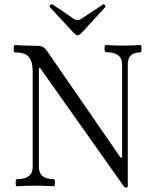

<svg xmlns="http://www.w3.org/2000/svg" viewBox="-20 -879 713 909"><path d="M347.2 -711.9Q340.3 -711.9 329.1 -723.1L216.8 -844.2Q213.9 -847.7 215.3 -851.6Q216.8 -855.5 221.2 -857.9Q225.6 -860.4 229 -857.9L332 -788.1Q339.8 -784.2 347.2 -784.2Q355.5 -784.2 361.8 -788.1L467.8 -857.9Q472.2 -860.8 476.6 -854.5Q481 -848.1 478 -845.2L366.2 -723.1Q355 -711.9 347.2 -711.9ZM564 0 169.9 -557.1H164.1V-87.9Q164.1 -30.8 234.9 -30.8Q240.7 -30.8 240.5 -13.9Q240.2 2.9 234.9 2.9Q191.9 0 147.9 0Q103.5 0 60.1 2.9Q54.2 2.9 54.2 -13.9Q54.2 -30.8 60.1 -30.8Q134.8 -30.8 134.8 -87.9V-540Q134.8 -588.9 116 -609.9Q97.2 -630.9 50.8 -630.9Q44.4 -630.9 44.7 -648.4Q44.9 -666 50.8 -666Q82 -663.1 113.8 -663.1Q167 -663.1 178.2 -659.2Q189.5 -654.8 200.2 -641.1L550.8 -132.8H558.1V-575.2Q558.1 -631.8 481.9 -631.8Q475.1 -631.8 474.9 -648.9Q474.6 -666 481.9 -666Q520.5 -663.1 563 -663.1Q603.5 -663.1 644 -666Q650.4 -666 650.1 -648.4Q649.9 -630.9 644 -630.9Q585 -630.9 585 -575.2V0Q585 9.8 578.1 9.8Q571.3 9.8 564 0Z"/></svg>

Font: Junicode SmCond Light
Style: Regular
Weight: 300
Width: 4
Designer: Peter S. Baker
Version: Version 2.206